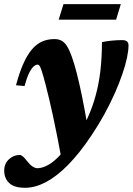

<svg xmlns="http://www.w3.org/2000/svg" viewBox="-68 -656 646 936"><path d="M51.5 -236.5 10 -240.5Q26 -300.5 44.8 -343.2Q63.5 -386 86 -413.2Q108.5 -440.5 136 -453Q163.5 -465.5 197.5 -465.5Q217.5 -465.5 232.2 -457.5Q247 -449.5 258.8 -430.8Q270.5 -412 282 -380Q293.5 -348.5 306 -300Q318.5 -251.5 332.2 -184.5Q346 -117.5 360.5 -29.5L237 147Q224 75 212.5 17Q201 -41 191 -87.8Q181 -134.5 171.8 -172.8Q162.5 -211 154 -244.5Q142.5 -288.5 135.8 -309Q129 -329.5 124.8 -335.2Q120.5 -341 115.5 -341Q106 -341 95.2 -331.2Q84.5 -321.5 73.5 -299Q62.5 -276.5 51.5 -236.5ZM285.5 13.5 303.5 19.5Q336.5 -31 360.2 -83.8Q384 -136.5 399.2 -193.5Q414.5 -250.5 421.8 -314.2Q429 -378 429 -450.5Q444.5 -454.5 472.5 -457.5Q500.5 -460.5 526.5 -460.5Q543.5 -460.5 551 -454.2Q558.5 -448 558.5 -434.5Q558.5 -409.5 551 -374Q543.5 -338.5 528.5 -294.8Q513.5 -251 491.8 -201.8Q470 -152.5 441.8 -100.8Q413.5 -49 379 2.5Q320 91 264 147.8Q208 204.5 155.5 232Q103 259.5 54 259.5Q0.5 259.5 -23.5 236Q-47.5 212.5 -47.5 176Q-47.5 142.5 -25 121Q-2.5 99.5 29 99.5Q35 99.5 43.8 106.8Q52.5 114 65 130.5Q77.5 147 90.5 155.5Q103.5 164 114.5 164Q139 164 168 147.5Q197 131 227.2 97.8Q257.5 64.5 285.5 13.5ZM218 -560 241.5 -636H521L498 -560Z"/></svg>

Font: Newsreader 16pt 16pt ExtraBold
Style: Italic
Weight: 800
Italic angle: -17°
Version: Version 1.003